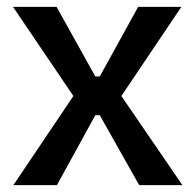

<svg xmlns="http://www.w3.org/2000/svg" viewBox="-20 -540 570 560"><path d="M19 0 194 -260 18 -520H145L258 -317H271L383 -520H509L334 -260L512 0H386L271 -204H258L146 0Z"/></svg>

Font: Bricolage Grotesque 24pt Medium
Style: Regular
Weight: 500
Designer: Mathieu Triay
Foundry: Atelier Triay
Version: Version 1.001;gftools[0.9.33.dev8+g029e19f]